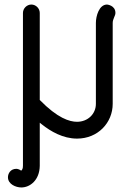

<svg xmlns="http://www.w3.org/2000/svg" viewBox="-20 -596 613 845"><path d="M476 -139V-495C476 -513 488 -526 488 -539C488 -573 451 -576 451 -576C416 -576 402 -525 402 -495V-139C402 -94 366 -60 319 -60C286 -60 233 -76 155 -156V-539C155 -559 138 -576 118 -576C98 -576 81 -559 81 -539V132V133C81 137 81 145 77 151C74 157 76 152 76 152C75 153 74 155 73 155C65 149 56 147 52 147C26 147 15 168 15 184C15 215 50 229 74 229C112 229 154 197 155 134V-56L165 -48C203 -18 257 14 319 14C411 14 476 -56 476 -139Z"/></svg>

Font: LS
Style: RegularAlt
Weight: 500
Designer: BSozoo
Foundry: BSozoo
Version: Version 001.000